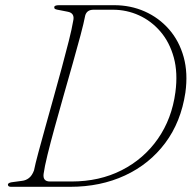

<svg xmlns="http://www.w3.org/2000/svg" viewBox="-20 -720 754 740"><path d="M10.5 -8.5Q10.5 -16.5 31.5 -18.5L65 -23Q79.5 -24.5 91.5 -33.8Q103.5 -43 111 -63Q116 -88 127.8 -131.8Q139.5 -175.5 154.8 -230.2Q170 -285 186.5 -344Q203 -403 218.2 -459.2Q233.5 -515.5 245.2 -562.2Q257 -609 262 -639Q269.5 -670 240 -675L209.5 -681Q197 -683 193 -685Q189 -687 189 -692Q189 -700 207.5 -700H420Q483.5 -700 538 -675.8Q592.5 -651.5 631.5 -607Q670.5 -562.5 687.8 -500.5Q705 -438.5 694.5 -363Q677.5 -250 616.8 -168.8Q556 -87.5 461.8 -43.8Q367.5 0 250.5 0H22.5Q10.5 0 10.5 -8.5ZM255.5 -20.5Q363.5 -20.5 449 -64Q534.5 -107.5 588.5 -185Q642.5 -262.5 656 -364.5Q666 -439.5 649.8 -498.5Q633.5 -557.5 598.2 -598.5Q563 -639.5 515.5 -661Q468 -682.5 415.5 -682.5H340.5Q315 -682.5 308.5 -660.5Q303 -631.5 290 -582.8Q277 -534 260 -474.2Q243 -414.5 225 -351.2Q207 -288 190.8 -229Q174.5 -170 163 -123Q151.5 -76 148 -49.5Q144.5 -20.5 172.5 -20.5Z"/></svg>

Font: Fraunces 9pt Thin
Style: Italic
Weight: 100
Italic angle: -16°
Version: Version 1.000;[b76b70a41]